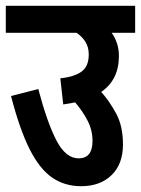

<svg xmlns="http://www.w3.org/2000/svg" viewBox="-20 -642 486 662"><path d="M0 -622H446V-529H365Q377 -512 383.5 -492Q390 -472 390 -449Q390 -367 329 -325Q357 -294 380.5 -250.5Q404 -207 404 -144Q404 -76 364.5 -38Q325 0 260 0Q203 0 160 -29.5Q117 -59 82.5 -127Q48 -195 18 -311L112 -335Q143 -218 175 -157Q207 -96 251 -96Q299 -96 299 -156Q299 -193 282 -226Q265 -259 239 -289Q220 -285 198 -282L188 -372Q236 -377 261 -395Q286 -413 286 -454Q286 -479 275 -497Q264 -515 244 -529H0Z"/></svg>

Font: Noto Sans ExtraCondensed SemiBold
Style: Italic
Weight: 600
Width: 2
Italic angle: -12°
Designer: Monotype Design Team
Foundry: Monotype Imaging Inc.
Version: Version 2.013; ttfautohint (v1.8.4.7-5d5b)